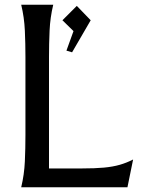

<svg xmlns="http://www.w3.org/2000/svg" viewBox="-20 -795 615 815"><path d="M70 0Q83 -54 85.5 -110Q88 -166 88 -222V-553Q88 -609 85.5 -665Q83 -721 70 -775H206Q193 -721 190.5 -665Q188 -609 188 -553V-80H328Q383 -80 421 -83.5Q459 -87 488.5 -95.5Q518 -104 545 -118L521 0ZM306 -770 365 -709 286 -573 262 -580 292 -663 245 -709Z"/></svg>

Font: Faculty Glyphic
Style: Regular
Weight: 400
Designer: Koto Studio, Dylan Young
Foundry: Koto Studio
Version: Version 1.004; ttfautohint (v1.8.4.7-5d5b)